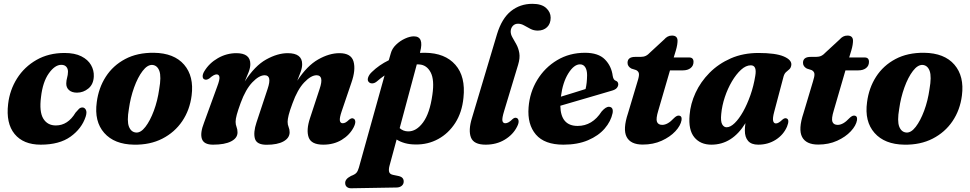

<svg xmlns="http://www.w3.org/2000/svg" viewBox="-20 -745 5072 1004"><path d="M300.5 -406Q267 -406 235.2 -361.2Q203.5 -316.5 194.5 -238Q184.5 -161 206.2 -125Q228 -89 272 -89Q335 -89 375 -156Q385.5 -168.5 393 -175.8Q400.5 -183 411 -183Q422.5 -183 429 -170.8Q435.5 -158.5 428 -135Q407.5 -72.5 349 -30.5Q290.5 11.5 193 11.5Q102 11.5 56.2 -44.5Q10.5 -100.5 22.5 -201.5Q31 -274.5 69.2 -335Q107.5 -395.5 171 -431.8Q234.5 -468 317.5 -468Q371 -468 405.5 -450.5Q440 -433 456 -405Q472 -377 470.5 -345.5Q469 -304.5 442.5 -282.5Q416 -260.5 382.5 -260.5Q356 -260.5 341 -273.8Q326 -287 326.5 -309Q327 -325.5 331 -339Q335 -352.5 335.5 -370Q335.5 -386 326.5 -396Q317.5 -406 300.5 -406Z M785 -469Q890.5 -467.5 942.8 -406.8Q995 -346 982 -245.5Q972.5 -170 933 -111.5Q893.5 -53 829 -20Q764.5 13 680.5 11.5Q578 10 525 -50Q472 -110 486 -211Q495.5 -285 533.2 -343.8Q571 -402.5 634.5 -436.2Q698 -470 785 -469ZM691.5 -52Q716 -50 740.5 -81.8Q765 -113.5 784.5 -165.8Q804 -218 812.5 -279Q824 -344 813.5 -373.5Q803 -403 777 -405.5Q751 -407 725.8 -374Q700.5 -341 681.2 -287.5Q662 -234 654 -175.5Q643 -112 654.2 -83Q665.5 -54 691.5 -52Z M1321 -104 1379.5 -280.5Q1403.5 -351.5 1364 -351.5Q1335 -351.5 1299.8 -314.8Q1264.5 -278 1238.5 -207Q1224.5 -168.5 1218.2 -145.5Q1212 -122.5 1212 -108Q1212 -93.5 1217 -81Q1222 -68.5 1222 -52.5Q1222 -23 1188.5 -5.8Q1155 11.5 1094 11.5Q1046 11.5 1035.8 -18.8Q1025.5 -49 1047 -103.5L1116 -293Q1129.5 -328.5 1127.5 -342.2Q1125.5 -356 1112.5 -356Q1098.5 -356 1075 -335Q1060 -325 1050 -329.5Q1040.5 -332.5 1039.8 -344.8Q1039 -357 1048.5 -372.5Q1074 -415 1119.5 -441Q1165 -467 1216 -467Q1289 -467 1289 -410Q1289 -391 1280.2 -368Q1271.5 -345 1260 -319Q1312.5 -401 1372 -434Q1431.5 -467 1484.5 -467Q1560.5 -467 1560 -409Q1560 -391 1552.2 -369Q1544.5 -347 1534.5 -323Q1585.5 -401 1643.5 -434Q1701.5 -467 1755 -467Q1816.5 -467 1828.8 -423Q1841 -379 1817.5 -312.5L1766.5 -162.5Q1755 -128.5 1757.2 -114.5Q1759.5 -100.5 1772 -100.5Q1779.5 -100.5 1787 -104.5Q1794.5 -108.5 1806 -119.5Q1819.5 -130 1828 -125Q1836.5 -122 1837.8 -110.2Q1839 -98.5 1829.5 -79.5Q1808.5 -39 1767 -13.8Q1725.5 11.5 1670.5 11.5Q1607.5 11.5 1594 -26.8Q1580.5 -65 1601 -127L1651.5 -280.5Q1675.5 -351.5 1635.5 -351.5Q1606.5 -351.5 1571 -314.2Q1535.5 -277 1509.5 -204.5Q1495 -166 1489.5 -143.5Q1484 -121 1484 -108Q1484 -93 1489.2 -80.8Q1494.5 -68.5 1494.5 -53Q1494 -23 1462.2 -5.5Q1430.5 12 1374 12Q1322 12 1313 -20.2Q1304 -52.5 1321 -104Z M1950.5 -319Q1939 -309.5 1927 -309Q1915 -308.5 1908 -316.5Q1900 -325 1905 -340Q1910 -355 1924.5 -368.5Q1962.5 -405.5 2013 -430L2023.5 -466Q2030 -491 2051 -511.2Q2072 -531.5 2097.8 -543.2Q2123.5 -555 2144 -555Q2198.5 -555 2177 -473.5L2176 -468.5Q2189.5 -469 2203 -469Q2307 -468 2361.2 -406.2Q2415.5 -344.5 2403.5 -233.5Q2396 -157.5 2360.8 -102.5Q2325.5 -47.5 2271.5 -18Q2217.5 11.5 2153.5 10.5Q2122.5 10.5 2097.5 3.5Q2072.5 -3.5 2054 -15.5L2017 121Q2011.5 141 2014.8 153.5Q2018 166 2035.5 169.5L2064.5 175.5Q2079 179 2085 186.2Q2091 193.5 2091 203Q2091.5 217.5 2080.8 226.5Q2070 235.5 2053 235.5L1815.5 239.5Q1802 239.5 1793.5 232.2Q1785 225 1785 211.5Q1785 201.5 1791.8 192.8Q1798.5 184 1815.5 175Q1836 167.5 1843.8 158.5Q1851.5 149.5 1856.5 132L1991 -350.5Q1970.5 -336.5 1950.5 -319ZM2113.5 -58Q2157 -57 2192.2 -104.8Q2227.5 -152.5 2241 -249.5Q2252.5 -327.5 2232 -366.5Q2211.5 -405.5 2172.5 -408Q2166 -408.5 2159.5 -408.5L2070 -75Q2088 -58.5 2113.5 -58Z M2764 -725Q2812 -725 2835.8 -703.2Q2859.5 -681.5 2859.5 -652.5Q2859.5 -621 2840.8 -603Q2822 -585 2792 -585Q2771 -585 2753.8 -594Q2736.5 -603 2720.8 -612Q2705 -621 2689 -621Q2672.5 -621 2662 -610Q2651.5 -599 2650.5 -582Q2650 -566 2659.5 -549.5Q2669 -533 2680 -513.2Q2691 -493.5 2695.5 -467.8Q2700 -442 2689.5 -407L2616.5 -165.5Q2604.5 -126.5 2607.2 -113.5Q2610 -100.5 2622.5 -100.5Q2639 -100.5 2660 -122Q2672 -132.5 2682 -128Q2690 -125 2691.8 -113.2Q2693.5 -101.5 2684 -83Q2663.5 -41.5 2620 -15Q2576.5 11.5 2519.5 11.5Q2457.5 11.5 2442.8 -25.8Q2428 -63 2448 -128L2579 -566.5Q2604 -648.5 2651.8 -686.8Q2699.5 -725 2764 -725Z M3183.5 -154Q3174.5 -110.5 3142 -72.8Q3109.5 -35 3055 -11.8Q3000.5 11.5 2926 11.5Q2827.5 11.5 2782.2 -41.5Q2737 -94.5 2744 -183.5Q2750 -262.5 2789.5 -327.2Q2829 -392 2893.5 -430.5Q2958 -469 3039 -469Q3109 -469 3143.2 -434.2Q3177.5 -399.5 3184 -348Q3187.5 -327 3199.5 -323Q3212.5 -318.5 3213 -304.5Q3213 -294 3205.2 -284.8Q3197.5 -275.5 3176.5 -270Q3149 -262 3102.5 -248.2Q3056 -234.5 3004.2 -219.5Q2952.5 -204.5 2910 -192Q2912 -86.5 3000.5 -86.5Q3077.5 -86.5 3126 -162Q3148.5 -188 3165.5 -186.5Q3188.5 -184.5 3183.5 -154ZM3013 -408.5Q2981.5 -408.5 2952 -361.5Q2922.5 -314.5 2913 -239.5Q2945.5 -249.5 2980.5 -260.2Q3015.5 -271 3042 -279.5Q3049.5 -309 3050 -352Q3050 -378 3040.5 -393.2Q3031 -408.5 3013 -408.5Z M3306.5 -378.5 3281.5 -386.5Q3261.5 -397.5 3261.5 -416.5Q3261.5 -447.5 3301.5 -447.5H3329.5Q3345.5 -447.5 3357 -453Q3368.5 -458.5 3382 -473L3453 -538.5Q3461 -548 3471 -553.5Q3481 -559 3494 -559Q3523 -559 3523 -531.5Q3523 -523 3521 -510.2Q3519 -497.5 3514 -480.5L3503 -444.5H3584Q3606.5 -444.5 3606.5 -421.5Q3606.5 -401 3591.2 -389Q3576 -377 3550.5 -377H3483.5L3422.5 -167.5Q3409 -123.5 3415.5 -107.8Q3422 -92 3443 -92Q3471.5 -92 3503.5 -126.5Q3518 -141 3528.5 -140.5Q3547 -140 3544 -117Q3539 -88 3511.5 -58.5Q3484 -29 3440 -9Q3396 11 3341 11Q3277.5 11 3256.8 -29Q3236 -69 3264 -153L3313.5 -318.5Q3322.5 -346 3321.2 -358.8Q3320 -371.5 3306.5 -378.5Z M4028.5 -160.5Q4019.5 -127 4022.8 -113.2Q4026 -99.5 4037.5 -99.5Q4051 -99.5 4071.5 -119.5Q4083.5 -129.5 4092.5 -126Q4110.5 -120 4095.5 -83Q4077 -40 4036.5 -14.2Q3996 11.5 3945 11.5Q3909 11.5 3892 -8Q3875 -27.5 3875 -62Q3875 -80 3878 -101Q3809 11.5 3700 11.5Q3642.5 11.5 3610.8 -27Q3579 -65.5 3586 -143.5Q3590.5 -202 3617 -259.5Q3643.5 -317 3690.2 -364.2Q3737 -411.5 3801.5 -439.8Q3866 -468 3946 -468Q4035.5 -468 4078 -450Q4120.5 -432 4118 -405.5Q4116 -390.5 4108 -383.2Q4100 -376 4091 -368.5Q4082 -361 4077.5 -345.5ZM3751.5 -149.5Q3747.5 -111 3756.2 -95.2Q3765 -79.5 3779.5 -79.5Q3799.5 -79.5 3822 -101.5Q3844.5 -123.5 3865.8 -161.2Q3887 -199 3904 -247.2Q3921 -295.5 3929.5 -348.5Q3939 -403.5 3906 -403.5Q3880.5 -403.5 3855 -380.2Q3829.5 -357 3807.2 -319.2Q3785 -281.5 3770.2 -237Q3755.5 -192.5 3751.5 -149.5Z M4224 -378.5 4199 -386.5Q4179 -397.5 4179 -416.5Q4179 -447.5 4219 -447.5H4247Q4263 -447.5 4274.5 -453Q4286 -458.5 4299.5 -473L4370.5 -538.5Q4378.5 -548 4388.5 -553.5Q4398.5 -559 4411.5 -559Q4440.5 -559 4440.5 -531.5Q4440.5 -523 4438.5 -510.2Q4436.5 -497.5 4431.5 -480.5L4420.5 -444.5H4501.5Q4524 -444.5 4524 -421.5Q4524 -401 4508.8 -389Q4493.5 -377 4468 -377H4401L4340 -167.5Q4326.5 -123.5 4333 -107.8Q4339.5 -92 4360.5 -92Q4389 -92 4421 -126.5Q4435.5 -141 4446 -140.5Q4464.5 -140 4461.5 -117Q4456.5 -88 4429 -58.5Q4401.5 -29 4357.5 -9Q4313.5 11 4258.5 11Q4195 11 4174.2 -29Q4153.5 -69 4181.5 -153L4231 -318.5Q4240 -346 4238.8 -358.8Q4237.5 -371.5 4224 -378.5Z M4813 -469Q4918.5 -467.5 4970.8 -406.8Q5023 -346 5010 -245.5Q5000.5 -170 4961 -111.5Q4921.5 -53 4857 -20Q4792.5 13 4708.5 11.5Q4606 10 4553 -50Q4500 -110 4514 -211Q4523.5 -285 4561.2 -343.8Q4599 -402.5 4662.5 -436.2Q4726 -470 4813 -469ZM4719.5 -52Q4744 -50 4768.5 -81.8Q4793 -113.5 4812.5 -165.8Q4832 -218 4840.5 -279Q4852 -344 4841.5 -373.5Q4831 -403 4805 -405.5Q4779 -407 4753.8 -374Q4728.5 -341 4709.2 -287.5Q4690 -234 4682 -175.5Q4671 -112 4682.2 -83Q4693.5 -54 4719.5 -52Z"/></svg>

Font: Fraunces 72pt Soft
Style: Bold Italic
Weight: 700
Italic angle: -16°
Version: Version 1.000;[b76b70a41]